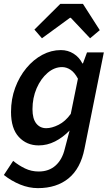

<svg xmlns="http://www.w3.org/2000/svg" viewBox="-22 -762 580 993"><path d="M174 211Q128 211 82.5 192.5Q37 174 -2 143L46 70Q74 93 107 109Q140 125 178 125Q231 125 265.5 94Q300 63 313 8L338 -87Q303 -51 262.5 -30.5Q222 -10 178 -10Q116 -10 75.5 -53.5Q35 -97 35 -183Q35 -250 56.5 -308Q78 -366 114.5 -410Q151 -454 197 -478.5Q243 -503 293 -503Q329 -503 358.5 -484.5Q388 -466 404 -434H407L428 -491H515L415 7Q395 109 333 160Q271 211 174 211ZM217 -99Q246 -99 281 -116.5Q316 -134 344 -173L381 -355Q364 -387 343 -401Q322 -415 299 -415Q259 -415 224 -385Q189 -355 167.5 -305.5Q146 -256 146 -197Q146 -148 165.5 -123.5Q185 -99 217 -99ZM195 -564 156 -609 290 -742H407L494 -606L444 -564L344 -670H340Z"/></svg>

Font: Source Sans Pro SemiBold
Style: Italic
Weight: 600
Italic angle: -11°
Designer: Paul D. Hunt
Foundry: Adobe Systems Incorporated
Version: Version 1.095;hotconv 1.0.109;makeotfexe 2.5.65596